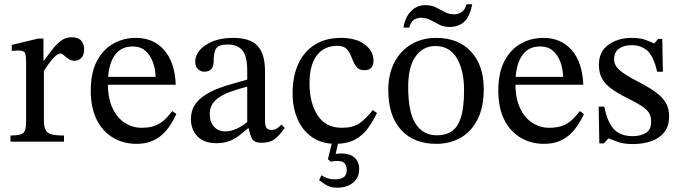

<svg xmlns="http://www.w3.org/2000/svg" viewBox="-20 -662 3173 897"><path d="M279 0H29V-29Q62 -29 77.5 -34.5Q93 -40 97.5 -54.5Q102 -69 102 -97V-372Q102 -399 97.5 -412.5Q93 -426 66 -426Q51 -426 43 -425Q35 -424 35 -424V-452L159 -482H183V-379H186Q212 -416 232 -440Q252 -464 271.5 -476Q291 -488 315 -488Q344 -488 358.5 -473Q373 -458 373 -432Q373 -404 359.5 -391Q346 -378 329 -378Q313 -378 300.5 -386.5Q288 -395 279 -403.5Q270 -412 264 -412Q247 -412 225 -386Q203 -360 185 -330V-102Q185 -71 193 -55Q201 -39 221.5 -34Q242 -29 279 -29Z M617 10Q557 10 508.5 -18.5Q460 -47 432 -102.5Q404 -158 404 -238Q404 -322 432.5 -376.5Q461 -431 509 -458Q557 -485 615 -485Q697 -485 747 -428Q797 -371 801 -266H476L475 -303H707Q706 -340 694 -372.5Q682 -405 659 -425Q636 -445 600 -445Q542 -445 513 -399.5Q484 -354 484 -271Q484 -202 506 -156Q528 -110 564 -87.5Q600 -65 641 -65Q682 -65 707.5 -76Q733 -87 751 -104.5Q769 -122 785 -143L804 -129Q791 -101 774 -75.5Q757 -50 735.5 -31Q714 -12 685 -1Q656 10 617 10Z M991 7Q933 7 902.5 -25Q872 -57 872 -105Q872 -145 890.5 -172.5Q909 -200 939.5 -219Q970 -238 1005.5 -251Q1041 -264 1075 -273Q1109 -282 1135 -290V-334Q1135 -399 1112.5 -426.5Q1090 -454 1045 -454Q1002 -454 990 -436Q978 -418 978 -373Q978 -350 966.5 -338.5Q955 -327 934 -327Q919 -327 905.5 -338.5Q892 -350 892 -375Q892 -403 913.5 -428Q935 -453 974.5 -469Q1014 -485 1068 -485Q1150 -485 1184 -447Q1218 -409 1218 -331V-104Q1218 -73 1225 -64Q1232 -55 1248 -55Q1262 -55 1273.5 -62Q1285 -69 1295 -80L1310 -64Q1285 -28 1262.5 -11.5Q1240 5 1202 5Q1167 5 1156.5 -15Q1146 -35 1141 -72L1135 -84V-257Q1090 -246 1050 -231Q1010 -216 985 -192Q960 -168 960 -129Q960 -92 980 -70Q1000 -48 1032 -48Q1058 -48 1086.5 -61Q1115 -74 1142 -98L1150 -62H1138Q1115 -42 1093.5 -26Q1072 -10 1047.5 -1.5Q1023 7 991 7Z M1722 -148 1741 -134Q1722 -94 1697.5 -61Q1673 -28 1637 -9Q1601 10 1547 10Q1485 10 1440 -20Q1395 -50 1371 -103.5Q1347 -157 1347 -226Q1347 -305 1373.5 -363Q1400 -421 1450.5 -453Q1501 -485 1573 -485Q1644 -485 1684.5 -454Q1725 -423 1725 -379Q1725 -357 1714.5 -345.5Q1704 -334 1683 -334Q1661 -334 1649.5 -345.5Q1638 -357 1631 -374Q1624 -391 1616.5 -408Q1609 -425 1595.5 -436.5Q1582 -448 1556 -448Q1495 -448 1460.5 -403.5Q1426 -359 1426 -273Q1426 -182 1463.5 -123.5Q1501 -65 1578 -65Q1627 -65 1657.5 -85Q1688 -105 1722 -148ZM1554 215Q1526 215 1507 204Q1488 193 1471 180L1481 157Q1495 165 1510.5 170.5Q1526 176 1545 176Q1571 176 1585.5 166Q1600 156 1600 132Q1600 115 1591 102.5Q1582 90 1557 90Q1545 90 1535.5 91.5Q1526 93 1526 93L1512 82L1533 -4H1562L1548 57Q1548 57 1556 56Q1564 55 1576 55Q1614 55 1636 74Q1658 93 1658 128Q1658 168 1629.5 191.5Q1601 215 1554 215Z M2018 10Q1913 10 1853.5 -55.5Q1794 -121 1794 -242Q1794 -315 1822 -369.5Q1850 -424 1900.5 -454.5Q1951 -485 2018 -485Q2121 -485 2180.5 -421Q2240 -357 2240 -246Q2240 -162 2211.5 -105Q2183 -48 2133 -19Q2083 10 2018 10ZM2022 -30Q2063 -30 2091 -49Q2119 -68 2133.5 -114Q2148 -160 2148 -241Q2148 -333 2114.5 -390Q2081 -447 2014 -447Q1957 -447 1922 -399Q1887 -351 1887 -255Q1887 -136 1922.5 -82.5Q1958 -29 2022 -30ZM1892 -533H1865Q1873 -583 1901 -610.5Q1929 -638 1966 -638Q1995 -638 2016.5 -627.5Q2038 -617 2058 -606Q2078 -595 2102 -595Q2119 -595 2135 -604.5Q2151 -614 2160 -642H2186Q2175 -584 2148.5 -560Q2122 -536 2080 -536Q2053 -536 2032 -547Q2011 -558 1991 -568.5Q1971 -579 1947 -579Q1929 -579 1914 -569.5Q1899 -560 1892 -533Z M2521 10Q2461 10 2412.5 -18.5Q2364 -47 2336 -102.5Q2308 -158 2308 -238Q2308 -322 2336.5 -376.5Q2365 -431 2413 -458Q2461 -485 2519 -485Q2601 -485 2651 -428Q2701 -371 2705 -266H2380L2379 -303H2611Q2610 -340 2598 -372.5Q2586 -405 2563 -425Q2540 -445 2504 -445Q2446 -445 2417 -399.5Q2388 -354 2388 -271Q2388 -202 2410 -156Q2432 -110 2468 -87.5Q2504 -65 2545 -65Q2586 -65 2611.5 -76Q2637 -87 2655 -104.5Q2673 -122 2689 -143L2708 -129Q2695 -101 2678 -75.5Q2661 -50 2639.5 -31Q2618 -12 2589 -1Q2560 10 2521 10Z M2780 8 2777 -164H2803Q2819 -87 2850 -56.5Q2881 -26 2936 -26Q2974 -26 2998 -41.5Q3022 -57 3022 -92Q3022 -116 3013.5 -132Q3005 -148 2981 -164.5Q2957 -181 2910 -204Q2864 -227 2835 -248.5Q2806 -270 2792 -296Q2778 -322 2778 -359Q2778 -421 2822.5 -453Q2867 -485 2931 -485Q2969 -485 2993 -476.5Q3017 -468 3036 -459H3037L3054 -480H3074L3077 -327H3050Q3034 -398 3005 -424.5Q2976 -451 2930 -451Q2896 -451 2872.5 -435Q2849 -419 2849 -385Q2849 -356 2876 -333Q2903 -310 2966 -278Q3012 -254 3043 -231.5Q3074 -209 3090 -182.5Q3106 -156 3106 -119Q3106 -72 3083 -43.5Q3060 -15 3021.5 -2Q2983 11 2938 11Q2895 11 2869.5 2Q2844 -7 2824 -15H2822L2801 8Z"/></svg>

Font: STIX Two Text
Style: Regular
Weight: 400
Designer: Ross Mills, John Hudson & Paul Hanslow, Tiro Typeworks Ltd; with prior portions MicroPress Inc., and Coen Hoffman.
Foundry: Tiro Typeworks Ltd
Version: Version 2.13 b171